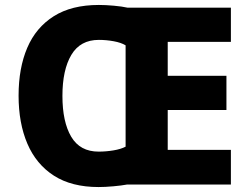

<svg xmlns="http://www.w3.org/2000/svg" viewBox="-20 -745 1006 775"><path d="M379 -725Q406 -725 439.5 -722Q473 -719 495 -714H912V-576H657V-439H894V-301H657V-140H912V0H492Q471 4 437.5 7Q404 10 378 10Q269 10 197.5 -36Q126 -82 90.5 -165Q55 -248 55 -359Q55 -470 90 -552Q125 -634 197 -679.5Q269 -725 379 -725ZM379 -584Q304 -584 268 -523.5Q232 -463 232 -358Q232 -253 267.5 -193Q303 -133 378 -133Q408 -133 438 -138Q468 -143 487 -153V-562Q469 -573 439 -578.5Q409 -584 379 -584Z"/></svg>

Font: Noto Sans Gujarati UI ExtraBold
Style: Regular
Weight: 800
Designer: Jelle Bosma - Monotype Design Team, Universal Thirst
Foundry: Monotype Imaging Inc.
Version: Version 2.106; ttfautohint (v1.8.4.7-5d5b)